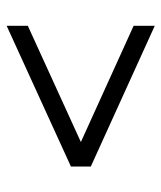

<svg xmlns="http://www.w3.org/2000/svg" viewBox="27 -602 491 585"><g transform="rotate(-90 272.5 -309.5)"><path d="M486.3 -83.5 57.6 -278.3V-338.9L486.3 -534.7V-470.2L132.3 -308.6L486.3 -147.9Z"/></g></svg>

Font: Elstob ExtraBold
Style: Italic
Weight: 800
Italic angle: -20°
Designer: Peter S. Baker
Version: Version 1.015